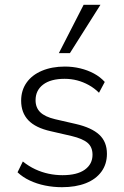

<svg xmlns="http://www.w3.org/2000/svg" viewBox="-20 -771 518 799"><path d="M238 8Q202 8 167.5 1Q133 -6 103.5 -20Q74 -34 53 -54L75 -99Q100 -79 127 -66.5Q154 -54 182.5 -48Q211 -42 240 -42Q301 -42 333 -65Q365 -88 365 -127Q365 -159 344.5 -176.5Q324 -194 278 -205L191 -225Q128 -239 98 -270.5Q68 -302 68 -352Q68 -395 90.5 -427Q113 -459 154.5 -476.5Q196 -494 250 -494Q283 -494 314 -486.5Q345 -479 371 -465Q397 -451 416 -430L392 -385Q373 -404 349.5 -417Q326 -430 301 -436.5Q276 -443 249 -443Q191 -443 159.5 -419Q128 -395 128 -354Q128 -323 147.5 -304Q167 -285 209 -275L296 -255Q361 -240 393 -210.5Q425 -181 425 -131Q425 -88 402 -56.5Q379 -25 337 -8.5Q295 8 238 8ZM225 -550 328 -751H398L271 -550Z"/></svg>

Font: Nunito Sans 12pt ExtraLight Light
Style: Regular
Weight: 300
Version: Version 3.101;gftools[0.9.27]